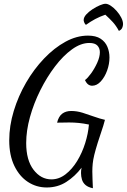

<svg xmlns="http://www.w3.org/2000/svg" viewBox="-20 -908 673 1019"><path d="M228 87Q173 87 128 57.5Q83 28 56 -28Q29 -84 29 -163Q29 -240 53 -319Q77 -398 118.5 -469.5Q160 -541 214 -597.5Q268 -654 327.5 -686.5Q387 -719 447 -719Q489 -719 514 -702.5Q539 -686 550 -659.5Q561 -633 561 -603Q561 -568 548.5 -533.5Q536 -499 515 -476Q494 -453 469 -453Q458 -453 448.5 -459.5Q439 -466 431 -483Q445 -493 463.5 -518.5Q482 -544 496 -575Q510 -606 510 -631Q510 -652 497 -666Q484 -680 454 -680Q409 -680 362 -646Q315 -612 272 -555.5Q229 -499 194 -429Q159 -359 139 -286.5Q119 -214 119 -149Q119 -58 158 -7Q197 44 253 44Q293 44 328 17Q363 -10 389.5 -53.5Q416 -97 432 -148Q448 -199 452 -247Q423 -253 398 -255.5Q373 -258 347 -258Q332 -258 316.5 -257.5Q301 -257 283 -257Q291 -290 310 -304.5Q329 -319 358 -319Q388 -319 418.5 -309.5Q449 -300 479.5 -289Q510 -278 537 -272L528 -240Q510 -187 498.5 -150Q487 -113 480.5 -86.5Q474 -60 472 -39Q470 -18 470 2Q470 22 471 43Q472 64 473 91Q448 86 434 74Q420 62 415 45Q410 28 410 11Q410 4 410.5 -3Q411 -10 413 -18Q378 28 332 57.5Q286 87 228 87ZM611 -744Q596 -772 578.5 -791Q561 -810 539 -830Q510 -820 485.5 -807Q461 -794 436 -776Q430 -781 427 -789Q424 -797 424 -801Q424 -816 437.5 -831Q451 -846 471 -859Q491 -872 510 -880Q529 -888 540 -888Q552 -888 568 -877.5Q584 -867 599 -850Q614 -833 623.5 -814.5Q633 -796 633 -780Q633 -770 628.5 -760Q624 -750 611 -744Z"/></svg>

Font: Dancing Script SemiBold
Style: Regular
Weight: 600
Designer: Pablo Impallari
Foundry: Pablo Impallari
Version: Version 2.001